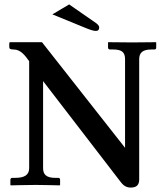

<svg xmlns="http://www.w3.org/2000/svg" viewBox="-20 -837 750 869"><path d="M546 -569V-168L170 -646H25L22 -643V-624C22 -617 25 -613 42 -613C74 -613 94 -585 112 -560V-76C112 -44 89 -32 49 -32H35C31 -32 27 -29 27 -23V0L29 2C29 2 103 0 142 0C177 0 250 2 250 2L252 0V-23C252 -29 249 -32 244 -32H230C189 -32 175 -48 175 -76V-470L525 -15C535 -2 547 12 572 12C601 12 610 -3 610 -25V-569C610 -597 624 -613 665 -613H679C684 -613 687 -616 687 -621V-645L685 -646C685 -646 613 -645 578 -645C539 -645 471 -646 471 -646L469 -645V-621C469 -616 473 -613 478 -613H492C531 -613 546 -601 546 -569ZM293 -817 217 -772 371 -709C393 -700 406 -697 414 -697C424 -697 429 -702 429 -712C429 -719 425 -725 414 -733Z"/></svg>

Font: Libertinus Serif Semibold
Style: Regular
Weight: 600
Designer: Philipp H. Poll, Khaled Hosny
Foundry: Caleb Maclennan
Version: Version 7.050;RELEASE